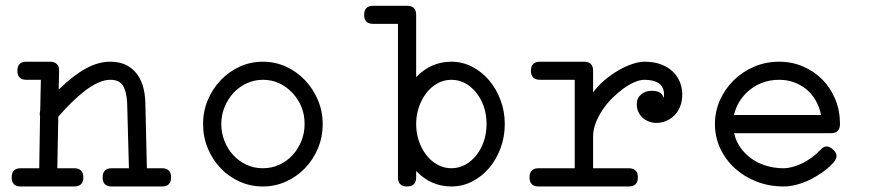

<svg xmlns="http://www.w3.org/2000/svg" viewBox="-20 -638 3050 674"><path d="M72.3 -357.9Q41 -357.9 41 -389.6Q41 -421.4 72.3 -421.4H155.3Q170.9 -421.4 179.4 -413.3Q188 -405.3 187.5 -389.6L186 -323.7Q212.4 -349.1 236.1 -367.4Q259.8 -385.7 281.7 -397.7Q303.7 -409.7 324.7 -415.5Q345.7 -421.4 367.7 -421.4Q423.3 -421.4 455.6 -384.5Q487.8 -347.7 490.2 -279.3L495.6 -47.4H548.8Q580.6 -47.4 580.6 -15.1Q580.6 16.6 548.8 16.6H372.1Q340.3 16.6 340.3 -15.1Q340.3 -47.4 372.1 -47.4H432.6L426.3 -277.8Q423.8 -318.4 411.1 -338.1Q398.4 -357.9 367.7 -357.9Q347.2 -357.9 325 -347.9Q302.7 -337.9 279.8 -320.6Q256.8 -303.2 232.7 -279.5Q208.5 -255.9 184.6 -228.5L181.2 -47.4H240.2Q272.5 -47.4 272.5 -15.1Q272.5 16.6 240.2 16.6H52.7Q21 16.6 21 -15.1Q21 -47.4 52.7 -47.4H117.7L120.6 -230Q119.6 -232.4 119.6 -234.6Q119.6 -236.8 119.6 -239.3Q119.6 -244.1 121.1 -249.5L123.5 -357.9Z M902.8 -421.4Q945.8 -421.4 983.9 -404.1Q1022 -386.7 1050.5 -356.7Q1079.1 -326.7 1095.9 -286.9Q1112.8 -247.1 1112.8 -202.6Q1112.8 -157.2 1096.2 -117.4Q1079.6 -77.6 1051 -47.9Q1022.5 -18.1 984.1 -0.7Q945.8 16.6 902.8 16.6Q859.4 16.6 821.3 -0.5Q783.2 -17.6 754.6 -47.4Q726.1 -77.1 709.5 -117.2Q692.9 -157.2 692.9 -202.6Q692.9 -247.6 709.7 -287.4Q726.6 -327.1 755.1 -356.9Q783.7 -386.7 821.8 -404.1Q859.9 -421.4 902.8 -421.4ZM1005.9 -312.5Q962.4 -357.9 902.8 -357.9Q873 -357.9 846.4 -345.7Q819.8 -333.5 800 -312.3Q780.3 -291 768.6 -262.7Q756.8 -234.4 756.8 -202.6Q756.8 -170.9 768.1 -142.8Q779.3 -114.7 798.8 -93.5Q818.4 -72.3 845 -59.8Q871.6 -47.4 902.8 -47.4Q933.6 -47.4 960.2 -59.6Q986.8 -71.8 1006.6 -93Q1026.4 -114.3 1037.8 -142.6Q1049.3 -170.9 1049.3 -202.6Q1049.3 -266.6 1005.9 -312.5Z M1290 -554.2Q1258.3 -554.2 1258.3 -585.9Q1258.3 -617.7 1290 -617.7H1408.7Q1440.9 -617.7 1440.9 -585.9V-367.2Q1492.7 -421.4 1564.5 -421.4Q1603.5 -421.4 1637.7 -403.6Q1671.9 -385.7 1697.3 -355.7Q1722.7 -325.7 1737.3 -286.1Q1752 -246.6 1752 -202.6Q1752 -157.7 1737.1 -117.7Q1722.2 -77.6 1696.8 -47.9Q1671.4 -18.1 1637.2 -0.7Q1603 16.6 1564.5 16.6Q1492.7 16.6 1440.9 -37.6V-15.1Q1440.9 16.6 1408.7 16.6Q1377 16.6 1377 -15.1V-554.2ZM1650.4 -314.5Q1613.8 -357.9 1564.5 -357.9Q1538.1 -357.9 1515.4 -345.2Q1492.7 -332.5 1476.3 -311Q1460 -289.6 1450.4 -261.5Q1440.9 -233.4 1440.9 -202.6Q1440.9 -171.4 1450.4 -143.3Q1460 -115.2 1476.3 -94Q1492.7 -72.8 1515.4 -60.1Q1538.1 -47.4 1564.5 -47.4Q1590.3 -47.4 1612.8 -59.6Q1635.3 -71.8 1652.1 -93Q1668.9 -114.3 1678.5 -142.3Q1688 -170.4 1688 -202.6Q1688 -268.1 1650.4 -314.5Z M1876 -357.9Q1843.8 -357.9 1843.8 -389.6Q1843.8 -421.4 1876 -421.4H2029.8Q2062 -421.4 2062 -389.6V-314Q2080.1 -337.9 2103.5 -357.7Q2127 -377.4 2151.9 -391.6Q2176.8 -405.8 2200.4 -413.6Q2224.1 -421.4 2242.2 -421.4Q2276.9 -421.4 2302 -411.4Q2327.1 -401.4 2343.3 -385.3Q2359.4 -369.1 2367.2 -348.6Q2375 -328.1 2375 -307.1Q2375 -282.7 2367.4 -263.9Q2359.9 -245.1 2346.9 -232.4Q2334 -219.7 2317.6 -213.1Q2301.3 -206.5 2283.7 -206.5Q2270.5 -206.5 2258.3 -211.2Q2246.1 -215.8 2236.6 -224.1Q2227.1 -232.4 2221.2 -244.6Q2215.3 -256.8 2215.3 -272.5Q2215.3 -293.5 2230.5 -306.4Q2245.6 -319.3 2267.6 -319.3Q2284.2 -319.3 2294.9 -314Q2305.7 -308.6 2309.6 -294.4Q2311 -300.8 2311 -306.2Q2311 -332 2293.2 -345Q2275.4 -357.9 2242.2 -357.9Q2227.1 -357.9 2208 -349.9Q2189 -341.8 2168.9 -327.4Q2148.9 -313 2129.6 -293.9Q2110.4 -274.9 2095.5 -252.7Q2080.6 -230.5 2071.3 -206.5Q2062 -182.6 2062 -158.7V-47.4H2187Q2219.2 -47.4 2219.2 -15.1Q2219.2 16.6 2187 16.6H1870.6Q1838.9 16.6 1838.9 -15.1Q1838.9 -47.4 1870.6 -47.4H1997.6V-357.9Z M2859.9 -111.8Q2870.6 -124 2881.8 -124Q2887.2 -124 2893.3 -120.8Q2899.4 -117.7 2904.5 -113Q2909.7 -108.4 2913.1 -102.5Q2916.5 -96.7 2916.5 -90.8Q2916.5 -80.1 2906.2 -67.9Q2896 -55.7 2881.3 -43.9Q2866.7 -32.2 2850.6 -22.5Q2834.5 -12.7 2822.8 -6.8Q2772.9 16.6 2731 16.6Q2680.2 16.6 2636.2 -0.5Q2592.3 -17.6 2559.8 -47.1Q2527.3 -76.7 2508.5 -116.7Q2489.7 -156.7 2489.7 -202.6Q2489.7 -247.1 2507.6 -286.9Q2525.4 -326.7 2556.2 -356.7Q2586.9 -386.7 2627.9 -404.1Q2668.9 -421.4 2715.3 -421.4Q2760.3 -421.4 2799.3 -404.5Q2838.4 -387.7 2867.2 -358.4Q2896 -329.1 2912.4 -289.1Q2928.7 -249 2928.7 -202.6Q2928.7 -170.4 2897 -170.4H2557.1Q2563.5 -142.1 2579.6 -119.4Q2595.7 -96.7 2618.7 -80.6Q2641.6 -64.5 2670.4 -55.9Q2699.2 -47.4 2731 -47.4Q2745.1 -47.4 2761.7 -51.8Q2778.3 -56.2 2795.2 -64.2Q2812 -72.3 2828.6 -84.2Q2845.2 -96.2 2859.9 -111.8ZM2600.1 -312Q2566.9 -278.8 2556.6 -234.4H2862.3Q2856.4 -263.2 2843 -286.1Q2829.6 -309.1 2810.1 -325Q2790.5 -340.8 2766.4 -349.4Q2742.2 -357.9 2715.3 -357.9Q2647.5 -357.9 2600.1 -312Z"/></svg>

Font: Erica Type
Style: Regular
Weight: 400
Designer: Peter Wiegel
Foundry: Peter Wiegel
Version: Version 1.000 2010 initial release